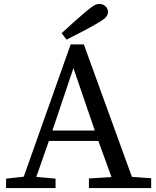

<svg xmlns="http://www.w3.org/2000/svg" viewBox="-20 -958 796 978"><path d="M294 -789Q331 -823 359.5 -848.5Q388 -874 414 -896Q440 -918 455.5 -928Q471 -938 487.5 -938Q504 -938 517 -926Q530 -914 530 -897Q530 -880 515.5 -866.5Q501 -853 468 -835Q435 -816 399.5 -797.5Q364 -779 319 -756ZM354 -611 247 -293H463ZM263 0H11V-39V-48L101 -58L340 -732H407L652 -57L750 -50V0H433V-49L548 -56L481 -240H229L165 -57L263 -48Z"/></svg>

Font: Early Summer Mincho Screen
Style: Regular
Weight: 400
Designer: GuiWonder
Version: Version 1.002